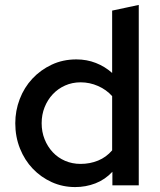

<svg xmlns="http://www.w3.org/2000/svg" viewBox="-20 -752 648 779"><path d="M436 0V-55Q406 -23 367 -8Q328 7 285 7Q234 7 190 -13Q146 -33 113 -67.5Q80 -102 61 -149.5Q42 -197 42 -252Q42 -303 60 -350Q78 -397 111 -432.5Q144 -468 189.5 -489.5Q235 -511 290 -511Q332 -511 369 -496.5Q406 -482 435 -456V-709Q462 -715 489 -720.5Q516 -726 543 -732V0ZM149 -252Q149 -217 161 -187Q173 -157 194 -134.5Q215 -112 244 -99.5Q273 -87 307 -87Q345 -87 378 -100.5Q411 -114 435 -142V-362Q412 -388 378 -403Q344 -418 307 -418Q273 -418 244 -405Q215 -392 194 -369.5Q173 -347 161 -317Q149 -287 149 -252Z"/></svg>

Font: Rosa Sans Medium
Style: Regular
Weight: 500
Designer: Pentagram / MCKL
Foundry: Pentagram / MCKL
Version: Version 1.005;September 16, 2019;FontCreator 11.5.0.2425 64-